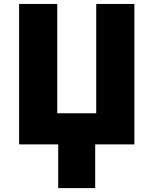

<svg xmlns="http://www.w3.org/2000/svg" viewBox="-20 -734 780 976"><path d="M663.1 0H463.9V222.2H275.9V0H77.1V-713.9H271V-158.2H469.2V-713.9H663.1Z"/></svg>

Font: Open Sans ExtBd
Style: Bold
Weight: 800
Foundry: Ascender Corporation
Version: Version 1.10